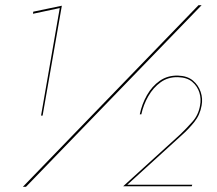

<svg xmlns="http://www.w3.org/2000/svg" viewBox="-20 -719 834 739"><path d="M744 -699 68 0H80L756 -699ZM107 -666 210 -688 138 -274H144L218 -697L108 -674ZM454 -2H718L720 -8H470L680 -199Q706 -222 728 -249.5Q750 -277 756 -313Q761 -339 752.5 -365Q744 -391 722.5 -409Q701 -427 665 -428Q625 -429 595 -408Q565 -387 545.5 -352.5Q526 -318 518 -279H524Q532 -316 551 -349Q570 -382 598.5 -402.5Q627 -423 665 -422Q700 -421 720 -404Q740 -387 747.5 -362.5Q755 -338 750 -313Q744 -277 721 -251Q698 -225 674 -202Z"/></svg>

Font: Jost* 200 Hairline Italic
Style: Italic
Weight: 100
Italic angle: -10°
Version: Version 3.200; ttfautohint (v0.97) -l 8 -r 50 -G 200 -x 14 -